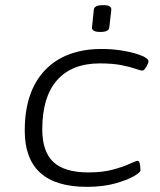

<svg xmlns="http://www.w3.org/2000/svg" viewBox="-20 -719 620 745"><path d="M317 6Q76 6 76 -212Q76 -364 154.5 -446.5Q233 -529 375 -529Q420 -529 461.5 -521.5Q503 -514 529.5 -503Q556 -492 556 -481Q556 -474 547.5 -459.5Q539 -445 532 -445Q526 -445 506.5 -452Q487 -459 452.5 -466Q418 -473 367 -473Q259 -473 201.5 -408Q144 -343 144 -217Q144 -131 187 -90.5Q230 -50 323 -50Q378 -50 418.5 -61Q459 -72 483.5 -83.5Q508 -95 514 -95Q521 -95 523 -81Q525 -67 525 -58Q525 -50 499 -35Q473 -20 426 -7Q379 6 317 6ZM369 -595Q336 -595 337 -613L344 -681Q345 -699 380 -699Q399 -699 405.5 -694.5Q412 -690 412 -681L404 -613Q403 -595 369 -595Z"/></svg>

Font: Asap Expanded Expanded Light
Style: Italic
Weight: 300
Width: 7
Italic angle: -6°
Designer: Pablo Cosgaya
Foundry: Omnibus-Type
Version: Version 3.001; ttfautohint (v1.8.4.7-5d5b)